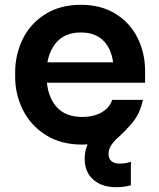

<svg xmlns="http://www.w3.org/2000/svg" viewBox="-20 -582 660 798"><path d="M43 -262V-281Q43 -355 74.5 -419.5Q106 -484 168 -523Q230 -562 316 -562Q400 -562 460.5 -524.5Q521 -487 552 -424Q583 -361 583 -288V-238H175Q182 -172 218.5 -134Q255 -96 322 -96Q371 -96 404 -116Q437 -136 446 -167H574Q559 -94 507 -47L508 -46L478 -17Q453 4 442 22Q431 40 431 58Q431 77 443 87.5Q455 98 477 98Q503 98 524 90V188Q496 196 463 196Q403 196 367.5 164.5Q332 133 332 77Q332 45 344 18L322 19Q233 19 170 -21Q107 -61 75 -125.5Q43 -190 43 -262ZM450 -323Q442 -382 408 -414.5Q374 -447 316 -447Q258 -447 223 -414.5Q188 -382 177 -323Z"/></svg>

Font: Sora-SIA SemiBold
Style: Regular
Weight: 600
Designer: Jonathan Barnbrook, Julián Moncada
Foundry: Barnbrook Fonts
Version: Version 2.000